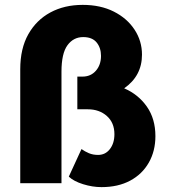

<svg xmlns="http://www.w3.org/2000/svg" viewBox="-20 -751 691 787"><path d="M232 0H63V-467Q63 -552 96 -610.5Q129 -669 186.5 -700Q244 -731 319 -731Q392 -731 446.5 -703.5Q501 -676 531.5 -629.5Q562 -583 562 -527Q562 -440 489 -389Q547 -364 582 -314Q617 -264 617 -193Q617 -132 590 -84.5Q563 -37 513.5 -10.5Q464 16 396 16Q359 16 320.5 4Q282 -8 262 -27L314 -140Q328 -130 344.5 -123Q361 -116 382 -116Q412 -116 430.5 -140Q449 -164 449 -201Q449 -248 418 -275.5Q387 -303 340 -303H297V-437H318Q352 -437 373 -461Q394 -485 394 -522Q394 -555 376 -577Q358 -599 321 -599Q281 -599 256.5 -565.5Q232 -532 232 -457Z"/></svg>

Font: Wix Madefor Text ExtraBold
Style: Regular
Weight: 800
Designer: Dalton Maag Ltd
Foundry: Dalton Maag Ltd
Version: Version 3.100